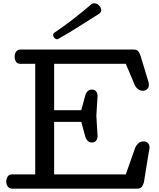

<svg xmlns="http://www.w3.org/2000/svg" viewBox="-20 -1135 958 1155"><path d="M17.6 0ZM566.9 -316.9Q566.9 -299.8 558.1 -288.8Q549.3 -277.8 532.7 -277.8Q517.6 -277.8 507.6 -287.6Q497.6 -297.4 493.7 -311L468.8 -401.9H305.7V-85.9H736.8L793.5 -247.1Q800.3 -262.2 812.5 -273.2Q824.7 -284.2 843.8 -284.2Q859.9 -284.2 869.6 -274.4Q879.4 -264.6 879.4 -248Q879.4 -243.2 878.7 -238.3Q877.9 -233.4 876.5 -229L845.7 -38.1Q840.8 -20.5 832 -10.3Q823.2 0 805.7 0H53.7Q36.6 0 27.1 -12.5Q17.6 -24.9 17.6 -41Q17.6 -59.1 25.9 -72.5Q34.2 -85.9 52.7 -85.9H191.9V-751H102.5Q84 -751 75.9 -764.4Q67.9 -777.8 67.9 -795.9Q67.9 -812 77.1 -824.5Q86.4 -836.9 103.5 -836.9H785.6Q803.2 -836.9 811.5 -826.4Q819.8 -815.9 825.7 -798.8L872.6 -644Q874 -638.7 874.8 -633.8Q875.5 -628.9 875.5 -625Q875.5 -608.9 865.5 -598.9Q855.5 -588.9 839.8 -588.9Q821.8 -588.9 808.8 -599.9Q795.9 -610.8 789.6 -626L736.8 -751H305.7V-472.2H468.8L493.7 -563Q497.6 -576.7 507.6 -586.4Q517.6 -596.2 532.7 -596.2Q549.3 -596.2 558.1 -585.2Q566.9 -574.2 566.9 -557.1L559.6 -439ZM547.9 -1115.2Q563 -1115.2 575.9 -1102.3Q588.9 -1089.4 588.9 -1074.2Q588.9 -1067.9 585.7 -1062.3Q582.5 -1056.6 576.2 -1052.2Q518.6 -1016.1 455.6 -976.1Q392.6 -936 333 -902.3Q330.6 -900.9 328.1 -899.9Q325.7 -898.9 323.7 -898.9Q314.5 -898.9 307.1 -907Q299.8 -915 299.8 -924.3Q299.8 -929.2 302 -932.9Q304.2 -936.5 308.1 -939Q362.8 -975.6 420.7 -1020.5Q478.5 -1065.4 527.8 -1107.9Q531.7 -1111.3 536.9 -1113.3Q542 -1115.2 547.9 -1115.2Z"/></svg>

Font: Cutive
Style: Regular
Weight: 400
Designer: Vernon Adams
Version: Version 1.002